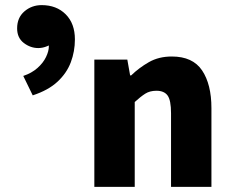

<svg xmlns="http://www.w3.org/2000/svg" viewBox="-20 -731 904 751"><path d="M108 -358 71 -434Q104 -445 126.5 -465Q149 -485 160 -508Q171 -531 171 -549Q171 -555 170.5 -559.5Q170 -564 169 -569H192Q183 -558 165 -550.5Q147 -543 130 -543Q99 -543 73 -563Q47 -583 47 -620Q47 -662 75.5 -686.5Q104 -711 143 -711Q201 -711 237 -675Q273 -639 273 -577Q273 -530 257 -487.5Q241 -445 205 -411.5Q169 -378 108 -358ZM349 0V-498H478L489 -436H493Q524 -466 562.5 -488Q601 -510 652 -510Q734 -510 770.5 -455.5Q807 -401 807 -308V0H649V-288Q649 -339 635.5 -357.5Q622 -376 592 -376Q566 -376 548 -364.5Q530 -353 507 -332V0Z"/></svg>

Font: Mada ExtraBold
Style: Regular
Weight: 800
Designer: Khaled Hosny
Version: Version 1.5